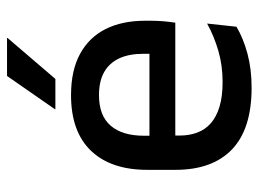

<svg xmlns="http://www.w3.org/2000/svg" viewBox="-115 -609 736 546"><g transform="rotate(-90 253.0 -336.0)"><path d="M276.5 11.5Q159.5 11.5 101.2 -44.2Q43 -100 43 -205V-285Q43 -388.5 97.2 -445.2Q151.5 -502 255.5 -502Q326 -502 373 -476.2Q420 -450.5 443.5 -403.5Q467 -356.5 467 -292V-273.5Q467 -256.5 465.5 -239Q464 -221.5 461.5 -205.5H371.5Q372.5 -231.5 372.8 -254.5Q373 -277.5 373 -296.5Q373 -337 360 -365Q347 -393 321 -407.8Q295 -422.5 255.5 -422.5Q197 -422.5 168.5 -389.2Q140 -356 140 -294.5V-248.5L140.5 -237V-193.5Q140.5 -166 148.8 -143.5Q157 -121 175.2 -104.8Q193.5 -88.5 222.5 -79.8Q251.5 -71 293 -71Q340 -71 381.2 -83Q422.5 -95 459 -115L450 -31.5Q417 -12 373.2 -0.2Q329.5 11.5 276.5 11.5ZM95 -205.5V-279H441.5V-205.5ZM310 -684H418V-682.5L301.5 -546.5H215.5V-548Z"/></g></svg>

Font: Anek Telugu Medium Medium
Style: Regular
Weight: 500
Version: Version 1.003